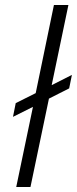

<svg xmlns="http://www.w3.org/2000/svg" viewBox="-20 -749 308 769"><path d="M112 -321 32 -281 43 -336 123 -376 196 -729H254L187 -408L268 -449L257 -395L176 -354L102 0H45Z"/></svg>

Font: Mona Sans Light
Style: Italic
Weight: 300
Italic angle: -11.7°
Designer: Deni Anggara
Foundry: GitHub
Version: Version 2.000